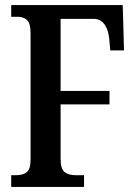

<svg xmlns="http://www.w3.org/2000/svg" viewBox="-20 -734 536 754"><path d="M24 0V-46H43Q71 -46 85.5 -58Q100 -70 100 -107V-605Q100 -643 86 -655.5Q72 -668 50 -668H24V-714H462L467 -536H413L409 -581Q406 -616 390.5 -638Q375 -660 347 -660H218V-377H410V-324H218V-110Q218 -72 233 -59Q248 -46 277 -46H310V0Z"/></svg>

Font: Noto Serif Tamil ExtraCondensed SemiBold
Style: Italic
Weight: 600
Width: 2
Italic angle: -12°
Designer: Indian Type Foundry, Tom Grace, and the Monotype Design Team
Foundry: Monotype Imaging Inc.
Version: Version 2.003; ttfautohint (v1.8.4.7-5d5b)